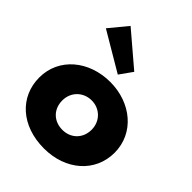

<svg xmlns="http://www.w3.org/2000/svg" viewBox="-337 -1452 1665 1665"><g transform="rotate(45 496.0 -619.5)"><path d="M278 -1261 141 -1095 498 -884 582 -1002ZM34 -385C34 -625 238 -793 498 -793C753 -793 958 -625 958 -385C958 -148 764 22 498 22C220 22 34 -148 34 -385ZM316 -385C316 -280 389 -205 497 -205C601 -205 676 -280 676 -385C676 -491 596 -566 497 -566C396 -566 316 -491 316 -385Z"/></g></svg>

Font: Hussar Dziwak
Style: Regular
Weight: 400
Version: Version 1.022